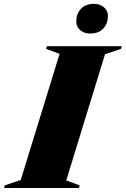

<svg xmlns="http://www.w3.org/2000/svg" viewBox="-76 -948 633 968"><path d="M224.5 -676.5 156.5 -701.5 160 -715H537.5L534 -701.5L453.5 -674.5L258 -38.5L325.5 -13.5L322.5 0H-55.5L-52 -13.5L28.5 -40.5ZM378 -779Q348 -779 328.2 -796.2Q308.5 -813.5 308.5 -840.5Q308.5 -877.5 331.5 -903Q354.5 -928.5 398.5 -928.5Q428.5 -928.5 448.2 -911.2Q468 -894 468 -867Q468 -830 445.2 -804.5Q422.5 -779 378 -779Z"/></svg>

Font: Newsreader 72pt ExtraBold
Style: Italic
Weight: 800
Italic angle: -17°
Designer: Hugues Gentile
Foundry: Production Type
Version: Version 1.003; ttfautohint (v1.8.3)